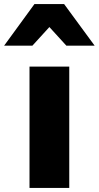

<svg xmlns="http://www.w3.org/2000/svg" viewBox="-82 -853 482 937"><path d="M159 -721 242 -630H380L231 -833H86L-62 -630H76ZM62 -528V64H256V-528Z"/></svg>

Font: LINE Seed JP_OTF ExtraBold
Style: Regular
Weight: 800
Designer: LY Corporation & Fontrix & Fontworks
Version: Version 1.013